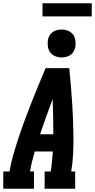

<svg xmlns="http://www.w3.org/2000/svg" viewBox="-35 -1150 579 1170"><path d="M-15 0V-105H23Q32 -159 47.5 -212Q63 -265 80.5 -317.5Q98 -370 117.5 -422.5Q137 -475 157.5 -527Q178 -579 199.5 -631Q221 -683 243 -735H387Q392 -683 396.5 -631Q401 -579 404.5 -527Q408 -475 410 -422.5Q412 -370 412.5 -317.5Q413 -265 410.5 -211.5Q408 -158 399 -105H423V0H237V-105H274Q279 -135 282 -166Q285 -197 287 -227H177Q168 -197 160.5 -166.5Q153 -136 148 -105H172V0ZM290 -332Q290 -386 289 -439.5Q288 -493 286 -546Q266 -493 246.5 -439.5Q227 -386 209 -332ZM340 -800Q320 -800 301.5 -807.5Q283 -815 271.5 -830Q260 -845 257 -865Q254 -885 257 -906Q259 -920 266.5 -933Q274 -946 286 -954.5Q298 -963 312 -966.5Q326 -970 340 -970Q361 -970 379.5 -962.5Q398 -955 409.5 -940Q421 -925 424 -905Q427 -885 424 -864Q421 -850 414 -837Q407 -824 395 -815.5Q383 -807 368.5 -803.5Q354 -800 340 -800ZM224 -1050V-1130H524V-1050Z"/></svg>

Font: Iosevka Curly Slab XBdObl
Style: Regular
Weight: 800
Italic angle: -9°
Monospace: yes
Designer: Belleve Invis
Foundry: Belleve Invis
Version: Version 11.1.0; ttfautohint (v1.8.3)